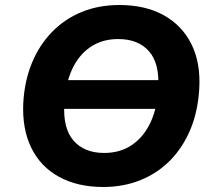

<svg xmlns="http://www.w3.org/2000/svg" viewBox="-20 -736 855 767"><path d="M157 -301 175 -416H692L673 -301ZM392 11Q290 11 216 -29.5Q142 -70 105 -145.5Q68 -221 73 -325Q78 -413 107.5 -484.5Q137 -556 187.5 -608Q238 -660 306 -688Q374 -716 457 -716Q560 -716 633.5 -675.5Q707 -635 744.5 -560Q782 -485 776 -382Q771 -293 741.5 -221Q712 -149 661.5 -97Q611 -45 542.5 -17Q474 11 392 11ZM396 -125Q461 -125 508 -157.5Q555 -190 582 -248.5Q609 -307 612 -385Q618 -483 575 -531.5Q532 -580 452 -580Q388 -580 341 -548Q294 -516 267.5 -458Q241 -400 237 -321Q231 -223 274 -174Q317 -125 396 -125Z"/></svg>

Font: Nunito Sans 10pt ExtraBold
Style: Italic
Weight: 800
Italic angle: -9°
Designer: Vernon Adams
Foundry: Vernon Adams
Version: Version 3.101;gftools[0.9.27]